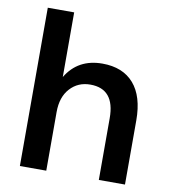

<svg xmlns="http://www.w3.org/2000/svg" viewBox="-81 -790 767 860"><g transform="rotate(10 302.5 -360.0)"><path d="M67 0V-720H187V-426Q241 -516 352 -516Q445 -516 495 -458.5Q545 -401 545 -292V0H426V-281Q426 -414 315 -414Q259 -414 223 -374.5Q187 -335 187 -267V0Z"/></g></svg>

Font: AWOL-DM SemiBold
Style: Regular
Weight: 600
Designer: Colophon Foundry, Jonny Pinhorn, Mikhail Sharanda
Foundry: Colophon Foundry
Version: Version 1.000;Glyphs 3.2.3 (3260)